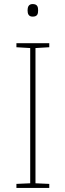

<svg xmlns="http://www.w3.org/2000/svg" viewBox="-20 -927 323 947"><path d="M141 -907C121 -907 116 -892 116 -876C116 -859 121 -845 141 -845C165 -845 168 -859 168 -876C168 -892 165 -907 141 -907ZM223 0V-20L155 -23V-690L223 -694V-714H61V-694L129 -690V-23L61 -20V0Z"/></svg>

Font: Noto Sans Gujarati UI Thin
Style: Regular
Weight: 100
Designer: Jelle Bosma - Monotype Design Team, Universal Thirst
Foundry: Monotype Imaging Inc.
Version: Version 2.106